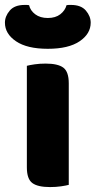

<svg xmlns="http://www.w3.org/2000/svg" viewBox="-53 -751 388 779"><path d="M150 8Q100 8 78 -8.5Q56 -25 56 -72V-484Q67 -487 87.5 -490Q108 -493 132 -493Q182 -493 204 -476.5Q226 -460 226 -413V-1Q215 2 194.5 5Q174 8 150 8ZM141 -678Q172 -678 191.5 -693Q211 -708 217 -730Q222 -731 226 -731Q230 -731 235 -731Q276 -731 295.5 -708Q315 -685 315 -659Q315 -614 270 -583.5Q225 -553 141 -553Q57 -553 12 -583.5Q-33 -614 -33 -659Q-33 -685 -13.5 -708Q6 -731 47 -731Q52 -731 56 -731Q60 -731 65 -730Q70 -708 90 -693Q110 -678 141 -678Z"/></svg>

Font: Baloo Thambi 2 ExtraBold
Style: Regular
Weight: 800
Designer: Aadarsh Rajan and Ek Type
Foundry: Ek Type
Version: Version 1.640;hotconv 1.0.111;makeotfexe 2.5.65597; ttfautoh